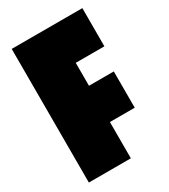

<svg xmlns="http://www.w3.org/2000/svg" viewBox="-174 -785 768 871"><g transform="rotate(-30 210.0 -350.0)"><path d="M30 0V-700H400V-500H250V-380H380V-190H250V0Z"/></g></svg>

Font: Tektur Condensed Black
Style: Regular
Weight: 900
Width: 3
Designer: Adam Jagosz
Foundry: Adam Jagosz
Version: Version 1.005;gftools[0.9.30]